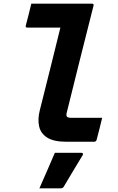

<svg xmlns="http://www.w3.org/2000/svg" viewBox="-20 -770 640 1043"><path d="M150 -750H480Q491 -750 488 -739Q451 -594 415 -449.5Q379 -305 343 -160Q338 -142 344 -136Q350 -130 366 -130H535Q528 -101 520.5 -70.5Q513 -40 505 -11Q502 0 491 0H340Q272 0 236.5 -22.5Q201 -45 192.5 -84Q184 -123 196 -170Q225 -283 252.5 -395.5Q280 -508 308 -620H129Q117 -620 120 -631Q128 -660 135.5 -690.5Q143 -721 150 -750ZM278 60H421Q427 60 430 63.5Q433 67 429 73Q403 116 378.5 156.5Q354 197 327 243Q325 247 321 250Q317 253 310 253H194Q216 203 237.5 154Q259 105 278 60Z"/></svg>

Font: Recursive Mn Lnr St XBd
Style: Italic
Weight: 800
Italic angle: -15°
Monospace: yes
Version: Version 1.079;hotconv 1.0.112;makeotfexe 2.5.65598; ttfautoh